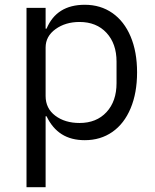

<svg xmlns="http://www.w3.org/2000/svg" viewBox="-20 -574 648 804"><path d="M91 210V-541H171V-454H175Q217 -554 335 -554Q401 -554 450.5 -519.5Q500 -485 527 -421Q554 -357 554 -271Q554 -185 527 -120.5Q500 -56 450.5 -21.5Q401 13 335 13Q278 13 238.5 -12Q199 -37 175 -87H171V210ZM468 -226V-316Q468 -391 426 -436.5Q384 -482 313 -482Q254 -482 212.5 -452Q171 -422 171 -375V-172Q171 -120 211.5 -89.5Q252 -59 313 -59Q384 -59 426 -104.5Q468 -150 468 -226Z"/></svg>

Font: IBM Plex Sans JP
Style: Regular
Weight: 400
Designer: Mike Abbink; Paul van der Laan; Pieter van Rosmalen; Wujin Sim; Yejin Wi; Jinhee Kim; Boomi Park; Yona Kim; Kichan Ma
Foundry: Sandoll Inc.
Version: Version 1.000